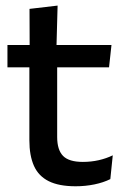

<svg xmlns="http://www.w3.org/2000/svg" viewBox="-20 -640 436 670"><path d="M244 10Q185.5 10 150 -7.8Q114.5 -25.5 98.5 -61.2Q82.5 -97 82.5 -150.5V-449.5H179.5V-162Q179.5 -117 200 -96Q220.5 -75 269 -75Q298 -75 324.5 -81Q351 -87 373.5 -98L365 -15Q341 -3 309.5 3.5Q278 10 244 10ZM6 -405V-483H369L360.5 -405ZM83.5 -474.5 83 -609 181 -620.5 177 -474.5Z"/></svg>

Font: Anek Latin Medium Medium
Style: Regular
Weight: 500
Version: Version 1.003